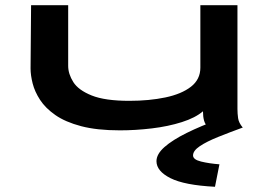

<svg xmlns="http://www.w3.org/2000/svg" viewBox="-20 -488 1040 735"><path d="M439 11Q351 11 290.5 -5Q230 -21 192 -47.5Q154 -74 133.5 -105.5Q113 -137 105 -168.5Q97 -200 97 -226L99 -468H241V-236Q241 -205 260.5 -174Q280 -143 331 -122.5Q382 -102 475 -102Q551 -102 613 -115Q675 -128 711 -156Q747 -184 747 -229V-468H889V-71Q889 -53 891.5 -35.5Q894 -18 909 0H777Q765 -12 761 -27Q757 -42 757 -62Q728 -37 676 -20.5Q624 -4 561.5 3.5Q499 11 439 11ZM820 141 803 227Q686 221 632.5 194Q579 167 579 129Q579 102 609.5 75Q640 48 694.5 21Q749 -6 821 -32L910 0Q858 19 814.5 36.5Q771 54 745 71.5Q719 89 719 107Q719 123 750 130.5Q781 138 820 141Z"/></svg>

Font: Inconsolata UltraExpanded ExtraBold
Style: Regular
Weight: 800
Width: 9
Monospace: yes
Designer: Raph Levien, Cyreal, Brenton Simpson
Foundry: Raph Levien, Cyreal, Google
Version: Version 3.001; ttfautohint (v1.8.2.53-6de2)